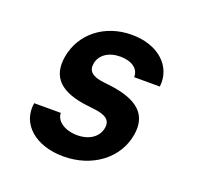

<svg xmlns="http://www.w3.org/2000/svg" viewBox="-104 -661 808 786"><g transform="rotate(20 300.0 -268.0)"><path d="M62 -150C46 -56 126 14 248 14C374 14 473 -61 491 -169C506 -260 453 -310 324 -325L298 -328C249 -334 229 -352 235 -386C242 -425 278 -450 329 -450C379 -450 412 -426 410 -390H522C533 -482 457 -550 343 -550C224 -550 133 -477 115 -371C100 -279 150 -229 271 -215L297 -212C353 -206 375 -189 369 -154C362 -113 324 -87 272 -87C218 -87 178 -114 178 -150Z"/></g></svg>

Font: CommitMono
Style: Bold Italic
Weight: 700
Monospace: yes
Designer: Eigil Nikolajsen
Foundry: Eigil Nikolajsen
Version: Version 1.143